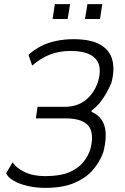

<svg xmlns="http://www.w3.org/2000/svg" viewBox="-20 -903 608 931"><path d="M199 8Q154 8 113.5 -1.5Q73 -11 45 -27.5Q17 -44 10 -63L41 -116Q59 -88 100 -68.5Q141 -49 199 -49Q269 -49 312.5 -66.5Q356 -84 381 -113.5Q406 -143 418 -179Q438 -256 409 -292.5Q380 -329 297 -329H154L162 -385H292Q356 -385 397 -419Q438 -453 456 -509Q469 -554 460.5 -586.5Q452 -619 418 -637.5Q384 -656 322 -656Q268 -656 222.5 -638.5Q177 -621 136 -585L118 -637Q144 -661 177.5 -678.5Q211 -696 251.5 -704.5Q292 -713 336 -713Q421 -713 467 -686Q513 -659 525 -611Q537 -563 520 -501Q510 -477 496 -452Q482 -427 463.5 -404.5Q445 -382 423 -366L425 -360Q472 -340 486.5 -292.5Q501 -245 481 -165Q464 -118 430.5 -79Q397 -40 340.5 -16Q284 8 199 8ZM392 -811 404 -883H476L465 -811ZM235 -811 246 -883H320L308 -811Z"/></svg>

Font: Nunito Sans 7pt Condensed Light
Style: Italic
Weight: 300
Width: 3
Italic angle: -9°
Designer: Vernon Adams
Foundry: Vernon Adams
Version: Version 3.101;gftools[0.9.27]